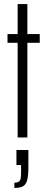

<svg xmlns="http://www.w3.org/2000/svg" viewBox="-20 -678 232 947"><path d="M67 0V-467H17V-510H67V-658H115V-510H176V-467H115V0ZM84 157V136H61V62H120V143Q120 187 114.5 209Q109 231 94.5 240Q80 249 51 249V223Q67 223 74 217Q81 211 82.5 199Q84 187 84 157Z"/></svg>

Font: Saira Ultra Condensed Light
Style: Regular
Weight: 300
Width: 1
Designer: Hector Gatti with collaboration of the Omnibus-Type team
Foundry: Omnibus-Type
Version: Version 1.001; ttfautohint (v1.8)